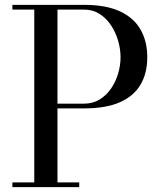

<svg xmlns="http://www.w3.org/2000/svg" viewBox="-20 -770 678 790"><path d="M326 -750Q416.5 -750 473.8 -723.2Q531 -696.5 558.5 -648Q586 -599.5 586 -534.5Q586 -469.5 558.5 -422.2Q531 -375 473.8 -349.5Q416.5 -324 326 -324H216.5V-19.5H306V0H31V-19.5H121V-730.5H31V-750ZM216.5 -343.5H326Q362 -343.5 389.8 -360.5Q417.5 -377.5 436.8 -405.5Q456 -433.5 466 -467.2Q476 -501 476 -534.5Q476 -568 466 -602.5Q456 -637 436.8 -666Q417.5 -695 389.8 -712.8Q362 -730.5 326 -730.5H216.5Z"/></svg>

Font: Bodoni Moda SC 11pt
Style: Regular
Weight: 400
Version: Version 2.005